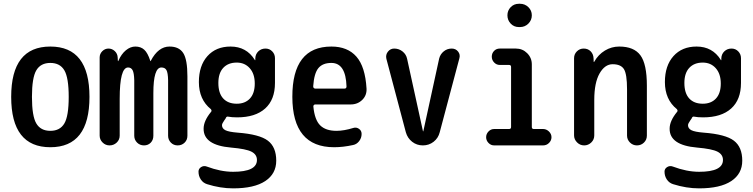

<svg xmlns="http://www.w3.org/2000/svg" viewBox="-20 -780 4040 1030"><path d="M325.2 -402.8Q301.8 -442.4 250 -442.4Q198.2 -442.4 174.8 -402.8Q151.4 -363.3 151.4 -260.3Q151.4 -157.2 174.8 -117.7Q198.2 -78.1 250 -78.1Q301.8 -78.1 325.2 -117.7Q348.6 -157.2 348.6 -260.3Q348.6 -363.3 325.2 -402.8ZM460 -260.3Q460 9.8 250 9.8Q40 9.8 40 -260.3Q40 -530.3 250 -530.3Q460 -530.3 460 -260.3Z M514.6 -52.7V-471.7Q514.6 -491.2 528.8 -505.4Q543 -519.5 562 -519.5Q581.1 -519.5 595.7 -505.9Q610.4 -492.2 611.3 -471.7L612.3 -454.1Q612.3 -452.1 613.3 -452.1Q615.2 -452.1 615.2 -454.1Q630.9 -490.2 655.3 -510.3Q679.7 -530.3 706.1 -530.3Q735.4 -530.3 753.9 -513.2Q772.5 -496.1 786.1 -454.1Q786.1 -452.1 788.1 -452.1Q789.1 -452.1 789.1 -454.1Q829.1 -530.3 889.6 -530.3Q940.4 -530.3 962.9 -495.6Q985.4 -460.9 985.4 -370.1V-51.8Q985.4 -29.3 970.2 -14.6Q955.1 0 933.1 0Q911.1 0 896.5 -15.1Q881.8 -30.3 881.8 -51.8V-349.6Q880.9 -389.6 873 -403.8Q865.2 -418 845.7 -418Q802.7 -418 802.7 -280.3V-51.8Q802.7 -29.3 788.6 -14.6Q774.4 0 752.4 0Q730.5 0 715.3 -15.1Q700.2 -30.3 700.2 -51.8V-349.6Q699.2 -388.7 691.4 -403.3Q683.6 -418 667 -418Q622.1 -418 622.1 -250V-52.7Q622.1 -30.3 606 -15.1Q589.8 0 567.9 0Q545.9 0 530.3 -15.6Q514.6 -31.2 514.6 -52.7Z M1250 -444.3Q1204.1 -444.3 1177.7 -416Q1151.4 -387.7 1151.4 -335Q1151.4 -280.3 1177.2 -252Q1203.1 -223.6 1250 -223.6Q1294.9 -223.6 1320.8 -251.5Q1346.7 -279.3 1346.7 -332Q1346.7 -383.8 1319.8 -414.1Q1293 -444.3 1250 -444.3ZM1230.5 141.6Q1358.4 141.6 1358.4 78.1Q1358.4 48.8 1329.1 33.7Q1299.8 18.6 1219.7 11.7Q1071.3 -1 1072.3 -89.8Q1072.3 -130.9 1111.3 -178.7Q1118.2 -185.5 1111.3 -194.3Q1046.9 -246.1 1046.9 -339.8Q1046.9 -427.7 1092.8 -479Q1138.7 -530.3 1216.8 -530.3Q1301.8 -530.3 1346.7 -459Q1346.7 -457 1348.6 -457Q1349.6 -457 1349.6 -458V-467.8Q1350.6 -490.2 1366.2 -504.9Q1381.8 -519.5 1404.3 -519.5Q1425.8 -519.5 1440.4 -504.4Q1455.1 -489.3 1455.1 -467.8V-335Q1455.1 -245.1 1402.3 -197.8Q1349.6 -150.4 1252 -150.4Q1223.6 -150.4 1203.1 -154.3Q1194.3 -156.2 1190.4 -144.5Q1188.5 -140.6 1183.6 -134.8Q1170.9 -117.2 1170.9 -108.4Q1170.9 -90.8 1189 -81.5Q1207 -72.3 1254.9 -68.4Q1372.1 -59.6 1417 -25.4Q1461.9 8.8 1461.9 82Q1461.9 152.3 1402.8 191.4Q1343.8 230.5 1230.5 230.5Q1162.1 230.5 1090.8 208Q1069.3 201.2 1057.1 182.6Q1044.9 164.1 1044.9 140.6Q1044.9 125 1059.1 116.2Q1073.2 107.4 1088.9 113.3Q1164.1 141.6 1230.5 141.6Z M1757.8 -442.4Q1710.9 -442.4 1688 -414.6Q1665 -386.7 1660.2 -317.4Q1660.2 -305.7 1670.9 -304.7H1828.1Q1838.9 -304.7 1838.9 -316.4Q1835 -442.4 1757.8 -442.4ZM1772.5 9.8Q1548.8 9.8 1548.3 -260.3Q1547.9 -530.3 1757.8 -530.3Q1844.7 -530.3 1892.1 -476.1Q1939.5 -421.9 1946.3 -304.7Q1948.2 -268.6 1923.3 -244.1Q1898.4 -219.7 1861.3 -219.7H1670.9Q1666 -219.7 1663.1 -215.8Q1660.2 -211.9 1661.1 -208Q1668 -136.7 1697.8 -107.4Q1727.5 -78.1 1785.2 -78.1Q1825.2 -78.1 1876 -93.8Q1891.6 -98.6 1905.8 -88.9Q1919.9 -79.1 1919.9 -61.5Q1919.9 -40 1906.7 -22.9Q1893.6 -5.9 1874 -2Q1820.3 9.8 1772.5 9.8Z M2157.2 -70.3 2052.7 -464.8Q2047.9 -486.3 2061 -502.9Q2074.2 -519.5 2094.7 -519.5Q2120.1 -519.5 2139.6 -503.9Q2159.2 -488.3 2164.1 -463.9L2249 -76.2Q2249 -75.2 2250 -75.2Q2251 -75.2 2251 -76.2L2335.9 -465.8Q2341.8 -489.3 2360.4 -504.4Q2378.9 -519.5 2403.3 -519.5Q2424.8 -519.5 2437.5 -503.4Q2450.2 -487.3 2444.3 -466.8L2338.9 -70.3Q2331.1 -39.1 2306.2 -19.5Q2281.2 0 2248.5 0Q2215.8 0 2190.9 -19.5Q2166 -39.1 2157.2 -70.3Z M2630.9 0Q2613.3 0 2600.6 -13.2Q2587.9 -26.4 2587.9 -43.9Q2587.9 -61.5 2600.6 -74.7Q2613.3 -87.9 2630.9 -87.9H2710.9Q2721.7 -87.9 2721.7 -98.6V-420.9Q2721.7 -431.6 2710.9 -431.6H2661.1Q2643.6 -431.6 2630.9 -444.8Q2618.2 -458 2618.2 -476.1Q2618.2 -494.1 2630.4 -506.8Q2642.6 -519.5 2661.1 -519.5H2748Q2783.2 -519.5 2808.1 -494.6Q2833 -469.7 2833 -434.6V-98.6Q2833 -87.9 2843.8 -87.9H2893.6Q2911.1 -87.9 2924.8 -74.7Q2938.5 -61.5 2938.5 -43.9Q2938.5 -26.4 2925.3 -13.2Q2912.1 0 2893.6 0ZM2763.7 -759.8H2769.5Q2795.9 -759.8 2814.5 -741.7Q2833 -723.6 2833 -697.8Q2833 -671.9 2814.5 -653.3Q2795.9 -634.8 2769.5 -634.8H2763.7Q2737.3 -634.8 2719.7 -653.3Q2702.1 -671.9 2702.1 -697.8Q2702.1 -723.6 2719.7 -741.7Q2737.3 -759.8 2763.7 -759.8Z M3059.6 -53.7V-467.8Q3059.6 -489.3 3074.7 -504.4Q3089.8 -519.5 3111.3 -519.5Q3133.8 -519.5 3148.4 -504.9Q3163.1 -490.2 3164.1 -467.8L3165 -448.2Q3165 -447.3 3166 -447.3Q3168 -447.3 3168 -449.2Q3189.5 -487.3 3225.1 -508.8Q3260.7 -530.3 3301.8 -530.3Q3380.9 -530.3 3415.5 -483.4Q3450.2 -436.5 3450.2 -320.3V-52.7Q3450.2 -30.3 3434.6 -15.1Q3418.9 0 3397 0Q3375 0 3359.4 -15.6Q3343.8 -31.2 3343.8 -52.7V-300.8Q3343.8 -382.8 3327.1 -409.2Q3310.5 -435.5 3266.6 -435.5Q3224.6 -435.5 3196.3 -385.7Q3168 -335.9 3168 -244.1V-53.7Q3168 -31.2 3151.9 -15.6Q3135.7 0 3113.8 0Q3091.8 0 3075.7 -16.1Q3059.6 -32.2 3059.6 -53.7Z M3750 -444.3Q3704.1 -444.3 3677.7 -416Q3651.4 -387.7 3651.4 -335Q3651.4 -280.3 3677.2 -252Q3703.1 -223.6 3750 -223.6Q3794.9 -223.6 3820.8 -251.5Q3846.7 -279.3 3846.7 -332Q3846.7 -383.8 3819.8 -414.1Q3793 -444.3 3750 -444.3ZM3730.5 141.6Q3858.4 141.6 3858.4 78.1Q3858.4 48.8 3829.1 33.7Q3799.8 18.6 3719.7 11.7Q3571.3 -1 3572.3 -89.8Q3572.3 -130.9 3611.3 -178.7Q3618.2 -185.5 3611.3 -194.3Q3546.9 -246.1 3546.9 -339.8Q3546.9 -427.7 3592.8 -479Q3638.7 -530.3 3716.8 -530.3Q3801.8 -530.3 3846.7 -459Q3846.7 -457 3848.6 -457Q3849.6 -457 3849.6 -458V-467.8Q3850.6 -490.2 3866.2 -504.9Q3881.8 -519.5 3904.3 -519.5Q3925.8 -519.5 3940.4 -504.4Q3955.1 -489.3 3955.1 -467.8V-335Q3955.1 -245.1 3902.3 -197.8Q3849.6 -150.4 3752 -150.4Q3723.6 -150.4 3703.1 -154.3Q3694.3 -156.2 3690.4 -144.5Q3688.5 -140.6 3683.6 -134.8Q3670.9 -117.2 3670.9 -108.4Q3670.9 -90.8 3689 -81.5Q3707 -72.3 3754.9 -68.4Q3872.1 -59.6 3917 -25.4Q3961.9 8.8 3961.9 82Q3961.9 152.3 3902.8 191.4Q3843.8 230.5 3730.5 230.5Q3662.1 230.5 3590.8 208Q3569.3 201.2 3557.1 182.6Q3544.9 164.1 3544.9 140.6Q3544.9 125 3559.1 116.2Q3573.2 107.4 3588.9 113.3Q3664.1 141.6 3730.5 141.6Z"/></svg>

Font: Rounded-X Mgen+ 2m medium
Style: Regular
Weight: 500
Designer: [Source Han Sans]
Ryoko NISHIZUKA  (kana & ideographs); Paul D. Hunt (Latin, Greek & Cyrillic); Wenlong ZHANG  (bopomofo
Version: Version 1.059.20150602